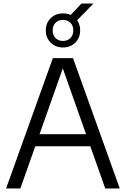

<svg xmlns="http://www.w3.org/2000/svg" viewBox="-20 -1070 714 1090"><path d="M14.5 0 280 -740H394.5L660 0H577.5L329.5 -701.5H343.5L95.5 0ZM153.5 -239.5 172.5 -308H501.5L520.5 -239.5ZM337.5 -800.5Q295.5 -800.5 267.8 -828Q240 -855.5 240 -897Q240 -939.5 267.8 -966.8Q295.5 -994 337.5 -994Q380 -994 407.5 -966.8Q435 -939.5 435 -897Q435 -855.5 407.5 -828Q380 -800.5 337.5 -800.5ZM337.5 -837.5Q363 -837.5 379.5 -853.8Q396 -870 396 -897Q396 -925 379.5 -941Q363 -957 337.5 -957Q312 -957 295.5 -941Q279 -925 279 -897Q279 -870 295.5 -853.8Q312 -837.5 337.5 -837.5ZM409 -946 368 -971 442.5 -1050H510.5Z"/></svg>

Font: Encode Sans SC
Style: Regular
Weight: 400
Version: Version 3.002